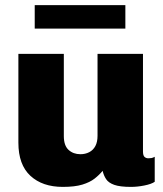

<svg xmlns="http://www.w3.org/2000/svg" viewBox="-20 -722 640 752"><path d="M226 10Q146 10 99 -33.5Q52 -77 52 -163V-511H230V-189Q230 -152 248.5 -135Q267 -118 295 -118Q314 -118 329.5 -126Q345 -134 353.5 -150Q362 -166 362 -190V-511H540V-129Q540 -113 546 -107.5Q552 -102 561 -102Q568 -102 573.5 -103Q579 -104 586 -108V-10Q573 -1 545.5 4.5Q518 10 493 10Q450 10 427.5 2Q405 -6 395.5 -20.5Q386 -35 382 -53Q369 -37 350.5 -22.5Q332 -8 302.5 1Q273 10 226 10ZM116 -610V-702H471V-610Z"/></svg>

Font: Chivo Mono ExtraBold
Style: Regular
Weight: 800
Monospace: yes
Designer: Hector Gatti
Foundry: Omnibus-Type
Version: Version 1.008